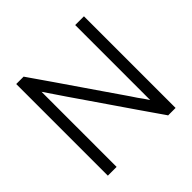

<svg xmlns="http://www.w3.org/2000/svg" viewBox="-178 -879 1059 1059"><g transform="rotate(-45 351.0 -349.5)"><path d="M546.9 -122.1Q546.9 -184.6 546.9 -247.1Q546.9 -309.6 546.9 -372.1Q546.9 -418.9 546.9 -465.8Q546.9 -512.7 546.9 -559.6Q546.9 -596.7 546.9 -633.8Q546.9 -670.9 546.9 -707Q548.8 -707 550.8 -707Q552.7 -707 554.7 -707Q556.6 -707 558.6 -707Q560.5 -707 562.5 -707Q566.4 -707 570.3 -707Q574.2 -707 578.1 -707Q583 -707 586.9 -707Q590.8 -707 594.7 -707Q600.6 -707 605.5 -707Q610.4 -707 615.2 -707Q615.2 -706.1 615.2 -704.1Q615.2 -702.1 615.2 -700.2Q615.2 -620.1 615.2 -541Q615.2 -460.9 615.2 -381.8Q615.2 -327.1 615.2 -272.5Q615.2 -217.8 615.2 -163.1Q615.2 -121.1 615.2 -78.1Q615.2 -35.2 615.2 7.8Q613.3 7.8 611.3 7.8Q609.4 7.8 607.4 7.8Q602.5 7.8 596.7 7.8Q591.8 7.8 585.9 7.8Q582 7.8 579.1 7.8Q575.2 7.8 571.3 7.8Q567.4 7.8 564.5 7.8Q560.5 7.8 556.6 7.8Q555.7 6.8 555.7 5.9Q554.7 4.9 554.7 3.9Q507.8 -64.5 460 -132.8Q413.1 -201.2 366.2 -269.5Q334 -316.4 301.8 -363.3Q269.5 -410.2 237.3 -457Q216.8 -487.3 196.3 -517.6Q175.8 -547.9 155.3 -578.1Q155.3 -515.6 155.3 -453.1Q155.3 -390.6 155.3 -328.1Q155.3 -281.2 155.3 -234.4Q155.3 -187.5 155.3 -140.6Q155.3 -103.5 155.3 -66.4Q155.3 -29.3 155.3 7.8Q153.3 7.8 151.4 7.8Q149.4 7.8 147.5 7.8Q141.6 7.8 135.7 7.8Q129.9 7.8 123 7.8Q119.1 7.8 115.2 7.8Q111.3 7.8 106.4 7.8Q101.6 7.8 96.7 7.8Q91.8 7.8 86.9 7.8Q86.9 5.9 86.9 3.9Q86.9 2 86.9 0Q86.9 -80.1 86.9 -159.2Q86.9 -238.3 86.9 -318.4Q86.9 -373 86.9 -427.7Q86.9 -482.4 86.9 -537.1Q86.9 -579.1 86.9 -622.1Q86.9 -665 86.9 -707Q88.9 -707 90.8 -707Q92.8 -707 94.7 -707Q99.6 -707 104.5 -707Q110.4 -707 115.2 -707Q119.1 -707 123 -707Q126 -707 129.9 -707Q133.8 -707 136.7 -707Q140.6 -707 144.5 -707Q144.5 -707 145.5 -706.1Q146.5 -705.1 146.5 -704.1Q193.4 -635.7 241.2 -567.4Q288.1 -499 335 -430.7Q367.2 -383.8 399.4 -336.9Q431.6 -290 463.9 -243.2Q474.6 -227.5 485.4 -211.9Q496.1 -196.3 506.8 -179.7Q516.6 -166 527.3 -151.4Q537.1 -136.7 546.9 -122.1Z"/></g></svg>

Font: LeFont
Style: Light
Weight: 300
Designer: Leryon MEDIA
Version: Version 1.0